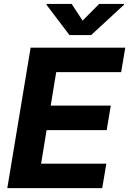

<svg xmlns="http://www.w3.org/2000/svg" viewBox="-20 -974 669 994"><path d="M350.9 -953.8H221.6L220.9 -948.9L339.5 -792.6H452.1L621.4 -948.9L622.2 -953.8H493.3L407.7 -867.2ZM17.8 0H509.2L530.5 -126.8H192.8L221.2 -300.4H532.3L553.6 -427.2H242.5L271 -600.5H607.2L628.6 -727.3H138.5Z"/></svg>

Font: TID UI
Style: Bold Italic
Weight: 700
Italic angle: -9.39999°
Designer: The TID Project Authors
Foundry: Bakken & Bæck
Version: Version 1.001;hotconv 1.0.109;makeotfexe 2.5.65596